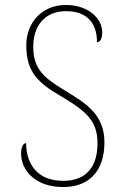

<svg xmlns="http://www.w3.org/2000/svg" viewBox="-20 -744 490 774"><path d="M235 10C346 10 401 -62 401 -170C401 -285 323 -329 239 -381C157 -430 114 -467 114 -555C114 -637 158 -699 246 -699C326 -699 371 -656 371 -574C384 -574 392 -587 392 -614C392 -671 334 -724 246 -724C147 -724 86 -651 86 -561C86 -454 133 -410 226 -356C331 -294 373 -255 373 -166C373 -73 329 -15 235 -15C137 -15 87 -74 85 -167C71 -167 65 -146 65 -125C65 -61 118 10 235 10Z"/></svg>

Font: Noto Serif Sinhala SemiCondensed Thin
Style: Regular
Weight: 100
Width: 4
Designer: Jelle Bosma - Monotype Design Team
Foundry: Monotype Imaging Inc.
Version: Version 2.007